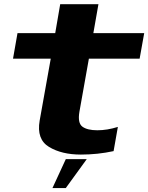

<svg xmlns="http://www.w3.org/2000/svg" viewBox="-20 -752 729 944"><path d="M377.5 8Q460.5 8 538.5 -9L559.5 -128Q507 -111.5 458.5 -111.5Q409.5 -111.5 385.2 -129.2Q361 -147 370.5 -202.5L417 -463.5H666.5L689 -589H439L464 -731.5H276L251.5 -589H66L44 -463.5H229.5L175 -159Q159 -67 221.2 -29.5Q283.5 8 377.5 8ZM238 172.5H303.5L406.5 30.5H303.5Z"/></svg>

Font: Anybody Expanded
Style: Bold Italic
Weight: 700
Width: 7
Italic angle: -10°
Version: Version 1.113;gftools[0.9.25]